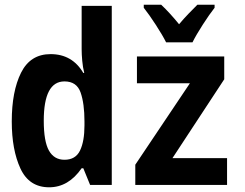

<svg xmlns="http://www.w3.org/2000/svg" viewBox="-20 -786 1040 816"><path d="M798 -606Q814 -638 842 -681.5Q870 -725 892 -753V-766H819Q800 -747 782 -728.5Q764 -710 741 -683Q702 -731 665 -766H591V-753Q614 -724 642.5 -680Q671 -636 686 -606ZM945 0V-114H713L933 -449V-546H562V-432H787L555 -86V0ZM166 -273Q166 -440 254 -440Q306 -440 322.5 -393Q339 -346 339 -270V-253Q339 -185 320 -146Q301 -107 254 -107Q210 -107 188 -146Q166 -185 166 -273ZM327 -71H334L363 0H455V-761H327V-577Q327 -555 329.5 -527.5Q332 -500 338 -476H334Q287 -556 195 -556Q109 -556 69.5 -477Q30 -398 30 -270Q30 -149 67 -69.5Q104 10 189 10Q271 10 327 -71Z"/></svg>

Font: Noto Sans Mono UI Condensed
Style: Bold
Weight: 700
Width: 3
Designer: Monotype Design team
Foundry: Monotype Imaging Inc.
Version: 1.000